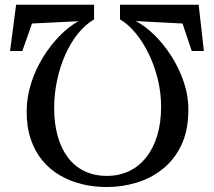

<svg xmlns="http://www.w3.org/2000/svg" viewBox="-20 -772 883 792"><path d="M799.5 -752.5 821 -561.5H771L733 -675L540 -685Q577.5 -666 616 -628.5Q654.5 -591 686.5 -541.2Q718.5 -491.5 738 -434Q757.5 -376.5 757 -316.5Q756.5 -232.5 727.8 -172.8Q699 -113 651 -74.8Q603 -36.5 543.2 -18.5Q483.5 -0.5 420.5 -0.5Q367 -0.5 317.8 -12.5Q268.5 -24.5 227 -48.8Q185.5 -73 154.5 -110.5Q123.5 -148 106.5 -199Q89.5 -250 90 -315Q90.5 -373 108.8 -429.8Q127 -486.5 157.8 -536.2Q188.5 -586 226.5 -624.5Q264.5 -663 303.5 -684.5L112 -675L72 -561.5H21.5L46.5 -752.5H368V-692Q331.5 -670.5 301.2 -632.8Q271 -595 249.2 -546Q227.5 -497 215.5 -440.8Q203.5 -384.5 203.5 -325.5Q203.5 -262 218 -210.5Q232.5 -159 260.2 -122.2Q288 -85.5 328.5 -66Q369 -46.5 420.5 -46.5Q471 -46.5 512.2 -66Q553.5 -85.5 583 -122.8Q612.5 -160 628.5 -212.5Q644.5 -265 644.5 -331Q644.5 -389.5 630.8 -445.8Q617 -502 593 -551Q569 -600 538.5 -636.5Q508 -673 475 -692V-752.5Z"/></svg>

Font: Merriweather 60pt Medium
Style: Regular
Weight: 500
Version: Version 2.100